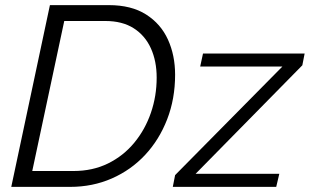

<svg xmlns="http://www.w3.org/2000/svg" viewBox="-20 -730 1210 750"><path d="M175 -710H405Q493 -710 550.5 -673.5Q608 -637 636 -575.5Q664 -514 664 -438Q664 -344 633 -264Q602 -184 547 -125Q492 -66 417 -33Q342 0 254 0H24ZM267 -62Q342 -62 402 -91.5Q462 -121 504.5 -172.5Q547 -224 569.5 -289.5Q592 -355 592 -427Q592 -491 569.5 -541Q547 -591 502.5 -619.5Q458 -648 391 -648H231L106 -62ZM664 -46 1083 -470H762L773 -521H1170L1161 -475L744 -51H1071L1059 0H655Z"/></svg>

Font: Raleway
Style: Italic
Weight: 400
Italic angle: -12°
Designer: Matt McInerney, Pablo Impallari, Rodrigo Fuenzalida
Foundry: Matt McInerney, Pablo Impallari, Rodrigo Fuenzalida
Version: Version 4.026